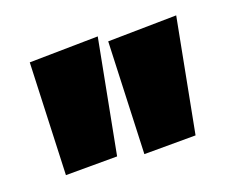

<svg xmlns="http://www.w3.org/2000/svg" viewBox="-54 -821 536 435"><g transform="rotate(-15 214.0 -603.5)"><path d="M53 -461 40 -729 204 -746 176 -472ZM237 -461 224 -729 388 -746 360 -472Z"/></g></svg>

Font: Marhey ExtraBold
Style: Regular
Weight: 800
Designer: Nur Syamsi & Bustanul Arifin
Foundry: Namelatype
Version: Version 1.000; ttfautohint (v1.8.4.7-5d5b)